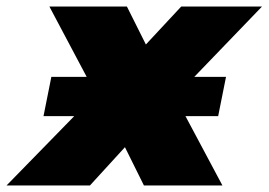

<svg xmlns="http://www.w3.org/2000/svg" viewBox="-80 -567 821 587"><path d="M587 -212H487L600 0H360L302 -117L195 0H-60L147 -212H53L77 -332H185L71 -547H308L366 -431L474 -547H721L514 -332H611Z"/></svg>

Font: Montserrat Alternates Black
Style: Italic
Weight: 900
Italic angle: -11.3°
Designer: Julieta Ulanovsky
Foundry: Julieta Ulanovsky
Version: Version 7.200